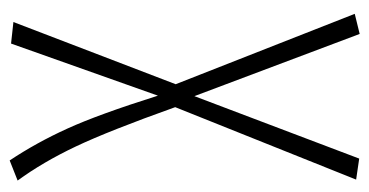

<svg xmlns="http://www.w3.org/2000/svg" viewBox="-205 -365 771 401"><g transform="rotate(-90 180.5 -164.5)"><path d="M205.1 -183.1 352.1 190.9 310.1 201.2 180.2 -144 49.8 200.2 5.9 193.8 157.2 -184.1Q107.9 -322.3 75.2 -391.4Q42.5 -460.4 3.9 -513.2L45.9 -529.8Q83 -474.1 112.5 -409.2Q142.1 -344.2 181.2 -220.2L290 -526.9L335 -522Z"/></g></svg>

Font: Fira Sans Compressed ExtraLight
Style: Regular
Weight: 250
Width: 1
Designer: Carrois Corporate & Edenspiekermann AG
Foundry: Carrois Corporate GbR & Edenspiekermann AG
Version: Version 4.203;PS 004.203;hotconv 1.0.88;makeotf.lib2.5.64775